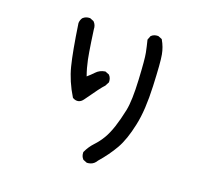

<svg xmlns="http://www.w3.org/2000/svg" viewBox="-108 -866 1216 1059"><g transform="rotate(15 500.0 -336.0)"><path d="M469.2 52.2 449.7 42.5 448.2 42 447.8 41Q434.6 25.4 436.5 1.5V0L437.5 -1Q455.6 -33.2 483.4 -58.1Q510.3 -82 531.2 -111.3Q552.2 -140.6 570.8 -184.1Q589.4 -227.5 606.9 -285.6Q624 -343.8 627.9 -462.9Q628.9 -493.2 629.4 -517.8Q629.9 -542.5 629.9 -561.8Q629.9 -581.1 629.4 -595.2Q628.9 -609.4 627.9 -618.2Q624 -653.3 618.2 -688.5V-690.4L618.7 -691.9L628.4 -711.4L628.9 -712.9L629.9 -713.4Q637.7 -720.2 647.7 -722.9Q657.7 -725.6 669.4 -724.6H670.4L671.4 -724.1L690.9 -714.4L692.9 -713.4L693.8 -711.4Q711.9 -673.3 715.8 -630.9Q716.8 -620.1 717.3 -603.8Q717.8 -587.4 717.5 -564.7Q717.3 -542 716.3 -513.7Q715.3 -485.4 713.9 -450.7Q710.9 -381.8 702.6 -324.5Q694.3 -267.1 680.2 -222.2Q652.8 -131.3 615.7 -77.6Q579.1 -24.9 526.9 25.4Q520 35.2 511.5 41.5Q502.9 47.9 492.7 50.5Q482.4 53.2 471.2 52.7H470.2ZM303.2 -274.9Q262.7 -356.4 249.5 -437.5Q236.3 -518.1 226.6 -679.2V-679.7V-680.2Q229 -697.8 239.7 -710.9L240.2 -711.4H240.7Q256.8 -724.6 280.8 -722.7H281.7L282.7 -722.2L302.2 -712.4L303.2 -711.9L304.2 -710.9Q319.3 -693.4 317.4 -668Q319.3 -628.4 321.3 -596.4Q323.2 -564.5 325.2 -540.3Q327.1 -516.1 329.1 -498.5Q334.5 -451.7 346.2 -407.2Q356.9 -415 366.5 -422.6Q376 -430.2 384.8 -438Q406.7 -458 438 -460H439.5L440.9 -459.5L460.4 -449.7L461.9 -449.2L462.4 -448.2Q475.6 -432.6 473.6 -408.7V-407.2L472.7 -406.2L459 -384.8L458.5 -383.8L457.5 -383.3Q438.5 -367.7 366.7 -282.2Q353.5 -266.1 337.6 -263.7Q321.8 -261.2 305.2 -272.5L304.2 -273.4Z"/></g></svg>

Font: NaikaiFont
Style: SemiBold
Weight: 600
Version: Version 1.89